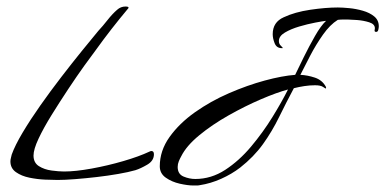

<svg xmlns="http://www.w3.org/2000/svg" viewBox="-20 -530 1184 590"><path d="M157 23Q143 23 119 22Q95 21 70.5 16Q46 11 29 -1Q12 -13 12 -34Q12 -39 13.5 -44.5Q15 -50 16 -55Q26 -83 49.5 -122.5Q73 -162 104 -206Q135 -250 168.5 -293.5Q202 -337 232 -374Q262 -411 282 -435Q296 -450 310.5 -468.5Q325 -487 340 -500Q351 -510 366 -510Q368 -510 371.5 -509.5Q375 -509 375 -506Q375 -505 374 -504Q373 -503 373 -503Q347 -472 322.5 -440.5Q298 -409 275 -377Q262 -360 239 -328Q216 -296 189.5 -256Q163 -216 138.5 -176.5Q114 -137 98.5 -104Q83 -71 83 -52Q83 -30 99.5 -19.5Q116 -9 138.5 -6Q161 -3 177 -3Q212 -3 261.5 -12Q311 -21 359 -35Q407 -49 439 -64Q443 -66 445 -66Q453 -66 453 -56Q453 -36 432.5 -24Q412 -12 396 -7Q375 -1 343.5 4.5Q312 10 277.5 14Q243 18 211 20.5Q179 23 157 23ZM574 40Q557 40 532.5 34.5Q508 29 489.5 16Q471 3 471 -19Q471 -67 501 -109Q531 -151 579 -185Q627 -219 683.5 -243.5Q740 -268 793.5 -282.5Q847 -297 887 -300Q897 -321 913.5 -354.5Q930 -388 948 -419.5Q966 -451 982 -466Q972 -465 948.5 -460.5Q925 -456 899.5 -448.5Q874 -441 855.5 -430Q837 -419 837 -404Q837 -395 843 -389.5Q849 -384 849 -382H846Q830 -382 824 -397Q818 -412 818 -425Q818 -462 852 -477Q886 -493 933.5 -500Q981 -507 1018 -507Q1032 -507 1053 -505Q1074 -503 1095 -497Q1116 -491 1130 -479.5Q1144 -468 1144 -449Q1144 -445 1142.5 -438.5Q1141 -432 1136 -432Q1131 -432 1131 -436L1132 -443Q1132 -456 1114.5 -461.5Q1097 -467 1077 -468.5Q1057 -470 1049 -470Q1042 -470 1034 -470Q1026 -470 1018 -469Q994 -454 972.5 -423.5Q951 -393 933.5 -359.5Q916 -326 903 -300Q925 -299 947.5 -291.5Q970 -284 981 -264Q982 -262 982 -260Q982 -258 981 -258Q980 -258 972.5 -263Q965 -268 948 -268Q932 -268 915.5 -265.5Q899 -263 883 -259Q859 -214 837.5 -170Q816 -126 788 -87Q760 -48 718 -15Q692 5 659.5 19.5Q627 34 594 39Q590 40 584.5 40Q579 40 574 40ZM580 20Q629 20 672 -8Q715 -36 751.5 -79.5Q788 -123 817 -170Q846 -217 865 -255Q831 -246 782 -225Q733 -204 682.5 -175.5Q632 -147 592.5 -114.5Q553 -82 537 -50Q533 -43 529.5 -34.5Q526 -26 526 -17Q526 5 544 12.5Q562 20 580 20Z"/></svg>

Font: Caramel
Style: Regular
Weight: 400
Designer: Robert E. Leuschke
Foundry: Robert E. Leuschke
Version: Version 1.010